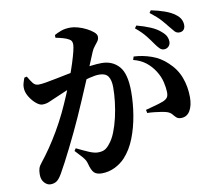

<svg xmlns="http://www.w3.org/2000/svg" viewBox="-89 -900 1177 1047"><g transform="rotate(-10 500.0 -376.0)"><path d="M799.4 -611.8Q785.5 -632.3 765 -658.5Q744.5 -684.8 708.8 -714.3L718.7 -728.2Q760.8 -717 795.2 -702.4Q829.6 -687.8 852.4 -666.5Q868.8 -652.1 875.1 -638.5Q881.4 -624.8 881.4 -610.6Q881.4 -595.2 871.3 -584.6Q861.2 -574 845.2 -574Q832.4 -574 822.1 -584.1Q811.7 -594.3 799.4 -611.8ZM893.3 -691.1Q879.6 -708.9 860.3 -730.7Q841 -752.6 801.7 -783.1L810.6 -796.3Q853.5 -787.6 887 -775.4Q920.6 -763.1 941.2 -747.4Q960.5 -733.3 968.4 -718Q976.3 -702.6 976.3 -685.4Q976.3 -669.3 967.7 -659.8Q959 -650.3 943.2 -650.3Q928.8 -650.3 918.4 -661.3Q908.1 -672.3 893.3 -691.1ZM277.3 -126.4Q315.4 -107.4 344.3 -95.2Q373.3 -83 393 -83Q417.4 -83 432 -91.3Q446.5 -99.5 460.2 -117.9Q478.5 -139.6 492.5 -174.9Q506.6 -210.3 516.4 -252.4Q526.1 -294.5 531.2 -337.5Q536.2 -380.5 536.2 -418.2Q536.2 -458.5 522 -479.1Q507.9 -499.8 472.6 -499.8Q450.5 -499.8 417.7 -491.5Q384.9 -483.2 348.4 -470.2Q311.9 -457.3 277.8 -443.3Q243.6 -429.3 219.3 -418.2Q194.3 -407.4 177.4 -400.1Q160.6 -392.8 140 -392.8Q125.8 -392.8 107.6 -407.4Q89.5 -422.1 75.2 -443.4Q60.9 -464.6 56.9 -485.2Q53.5 -505.6 57.9 -522.4Q62.4 -539.1 68.3 -554.3L82.3 -557.5Q96.3 -533.4 107.8 -518.5Q119.4 -503.6 138.4 -503.6Q154.4 -503.6 179.8 -508Q205.2 -512.4 237.3 -518.8Q269.4 -525.2 305.2 -532.5Q341 -539.7 377.2 -545.7Q401.6 -550.7 436.4 -555.1Q471.1 -559.5 496.4 -559.5Q556.2 -559.5 592.5 -518.7Q628.8 -477.9 628.8 -378.2Q628.8 -314.8 617.9 -248.6Q607 -182.5 584.3 -124.3Q561.7 -66.2 524.4 -25.8Q500.5 0 466.4 16.5Q432.3 33.1 394.3 33.1Q365.5 33.1 351.5 19Q337.6 4.9 328.3 -32.3Q325.8 -42.2 321.2 -50.8Q316.7 -59.4 304.8 -73.3Q292.8 -87.1 268.2 -113.1ZM272.8 -739.1V-754.3Q288.2 -763.2 310.2 -771.4Q332.2 -779.6 363.5 -779.6Q380.5 -779.6 403.9 -773.1Q427.4 -766.7 449.7 -755.2Q472.1 -743.8 487.1 -730.8Q502.1 -717.8 502.1 -704.7Q502.1 -691 494.3 -679.9Q486.5 -668.7 476.5 -656.9Q466.5 -645 459.3 -628.1Q449.8 -605.1 433.2 -565Q416.5 -525 396.3 -476.9Q376.2 -428.8 355.5 -380.9Q334.9 -332.9 317.7 -294.5Q300.8 -256.7 281.2 -215.4Q261.5 -174.1 241.7 -134.2Q221.9 -94.2 204.1 -60.7Q186.4 -27.3 173.1 -4Q156.8 24.3 142.7 33.8Q128.6 43.4 108.2 43.4Q90.3 43.4 74.7 26.5Q59.2 9.6 59.2 -18.7Q59.2 -40.8 63.7 -53.8Q68.1 -66.8 82 -83.7Q106.6 -114.4 132.4 -152.1Q158.2 -189.8 184.3 -234.3Q210.4 -278.9 234.6 -328.8Q255.8 -373.5 275.1 -419.2Q294.4 -464.8 310.5 -507.6Q326.6 -550.4 338 -586.2Q349.4 -622.1 355.8 -648.1Q362.1 -674.1 362.1 -685.6Q362.1 -695.8 358.9 -703.4Q355.7 -710.9 346.9 -715.7Q334.4 -723.6 313.9 -729.4Q293.4 -735.2 272.8 -739.1ZM669.1 -546.3 675.1 -564.3Q724.3 -562.1 772.6 -545.2Q820.9 -528.3 858.1 -492.4Q900.5 -454 919.8 -402.5Q939.1 -351 939.1 -292.5Q939.1 -247.8 922.5 -218.8Q905.9 -189.7 873.3 -188.9Q855.9 -188.9 846.7 -197.3Q837.6 -205.6 829 -216.4Q820.5 -227.2 803.6 -233.3Q792.8 -237.2 773.5 -240.3Q754.1 -243.4 733.3 -245.7Q712.4 -248.1 694.7 -248L690.9 -266Q712.3 -271.9 730.6 -276.7Q749 -281.4 763.8 -286Q778.7 -290.5 789.7 -294.8Q806.5 -302 813.9 -311.9Q821.2 -321.9 820.7 -342.4Q820.4 -364.3 813.1 -396.7Q805.8 -429.1 785.7 -460.8Q765.9 -492 737.8 -514Q709.7 -535.9 669.1 -546.3Z"/></g></svg>

Font: Source Han Serif JP VF
Style: Regular
Weight: 250
Designer: Ryoko NISHIZUKA 西塚涼子 (kana & ideographs); Frank Grießhammer (Latin, Greek & Cyrillic); Wenlong ZHANG 张文龙 (bopomofo); San
Foundry: Adobe
Version: Version 2.001;hotconv 1.1.0;makeotfexe 2.6.0